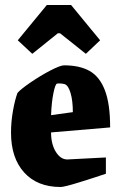

<svg xmlns="http://www.w3.org/2000/svg" viewBox="-20 -734 479 767"><path d="M24 -204Q24 -248 32 -292.5Q40 -337 50 -363Q63 -378 102.5 -405Q142 -432 181.5 -452.5Q221 -473 236 -473Q298 -473 338 -450.5Q378 -428 399 -373.5Q420 -319 420 -225L184 -205Q184 -158 203 -127.5Q222 -97 249 -97L403 -105V-40Q362 -26 299.5 -6.5Q237 13 222 13Q129 13 76.5 -45Q24 -103 24 -204ZM238 -398Q231 -400 221 -400.5Q211 -401 208 -400Q201 -399 193.5 -362.5Q186 -326 184 -274L271 -286Q271 -331 262 -362Q253 -393 238 -398ZM109 -519 51 -573 167 -714H264L380 -573L323 -519L220 -601H211Z"/></svg>

Font: Grenze ExtraBold
Style: Regular
Weight: 800
Designer: Renata Polastri
Foundry: Omnibus-Type
Version: Version 1.002; ttfautohint (v1.8)